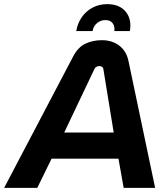

<svg xmlns="http://www.w3.org/2000/svg" viewBox="-60 -907 809 927"><path d="M-40 0 293 -634Q317 -680 353 -696.5Q389 -713 432 -713Q481 -713 515.5 -687Q550 -661 560 -614L689 0H537L512 -141H189L120 0ZM250 -267H489L439 -574Q438 -581 432.5 -584.5Q427 -588 419 -588Q412 -588 405.5 -584.5Q399 -581 396 -574ZM308 -757Q315 -796 335.5 -825Q356 -854 387.5 -870.5Q419 -887 458 -887Q517 -887 547 -850.5Q577 -814 567 -757H492Q494 -771 490 -783Q486 -795 476 -802.5Q466 -810 448 -810Q426 -810 408.5 -795.5Q391 -781 387 -757Z"/></svg>

Font: MuseoModerno SemiBold
Style: Italic
Weight: 600
Italic angle: -9°
Designer: Pablo Cosgaya, Héctor Gatti, Marcela Romero, and the Authors of The MuseoModerno Project.
Foundry: Omnibus-Type Team
Version: Version 1.003